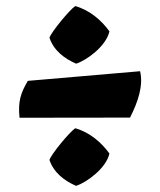

<svg xmlns="http://www.w3.org/2000/svg" viewBox="-20 -603 528 633"><path d="M231 -393.1C265.1 -403.8 329.6 -450.2 340.8 -499.5C315.4 -535.2 275.9 -569.8 228 -583C209 -570.3 148.4 -496.6 143.1 -478.5C157.2 -436.5 192.4 -409.7 231 -393.1ZM143.1 -75.7C157.2 -33.7 192.4 -6.8 231 9.8C265.1 -1.5 329.6 -47.4 340.8 -96.7C315.4 -132.3 275.9 -167 228 -180.2C209 -167.5 148.4 -94.2 143.1 -75.7ZM44.4 -214.8 408.7 -215.3C435.1 -267.1 453.1 -321.3 441.9 -368.2L71.8 -336.4C49.3 -298.3 38.6 -270 44.4 -214.8Z"/></svg>

Font: Fruktur
Style: Regular
Weight: 400
Designer: Viktoriya Grabowska
Foundry: Viktoriya Grabowska
Version: Version 1.002